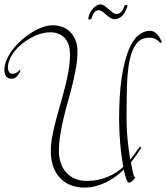

<svg xmlns="http://www.w3.org/2000/svg" viewBox="-20 -816 762 880"><path d="M627.9 -139.2Q621.1 -128.4 609.1 -110.8Q597.2 -93.3 580.1 -71.8Q583 -53.2 586.7 -36.4Q590.3 -19.5 595.2 -5.9H597.2Q599.1 -5.9 599.1 -3.9Q599.1 -1.5 596.4 2.7Q593.8 6.8 589.6 10.7Q585.4 14.6 580.3 17.8Q575.2 21 570.8 21Q564.9 21 559.1 5.1Q553.2 -10.7 546.9 -38.1Q529.8 -22 510 -7.1Q490.2 7.8 467.3 19Q444.3 30.3 418.7 37.1Q393.1 43.9 365.2 43.9Q338.9 43.9 311.8 35.4Q284.7 26.9 262.7 7.1Q240.7 -12.7 226.8 -44.9Q212.9 -77.1 212.9 -125Q212.9 -156.2 219.5 -191.2Q226.1 -226.1 235.8 -263.2Q245.6 -300.3 256.8 -338.9Q268.1 -377.4 277.8 -416Q287.6 -454.6 294.2 -492.4Q300.8 -530.3 300.8 -565.9Q300.8 -588.4 295.4 -607.2Q290 -626 278.8 -639.4Q267.6 -652.8 250.5 -660.4Q233.4 -668 210 -668Q189 -668 166.5 -661.4Q144 -654.8 122.6 -643.1Q101.1 -631.3 81.5 -615.7Q62 -600.1 47.6 -582Q33.2 -564 24.7 -544.2Q16.1 -524.4 16.1 -504.9Q16.1 -496.1 21 -487.1Q25.9 -478 38.1 -478Q46.9 -478 55.2 -482.4Q63.5 -486.8 68.8 -495.1L74.2 -492.2Q71.3 -486.3 67.6 -479.7Q64 -473.1 59.1 -467.5Q54.2 -461.9 47.6 -458.5Q41 -455.1 32.2 -455.1Q22.5 -455.1 16.4 -458.7Q10.3 -462.4 6.6 -468.3Q2.9 -474.1 1.5 -481.2Q0 -488.3 0 -495.1Q0 -518.1 10.5 -542.2Q21 -566.4 38.3 -589.1Q55.7 -611.8 78.4 -632.1Q101.1 -652.3 125.7 -667.5Q150.4 -682.6 175.3 -691.4Q200.2 -700.2 222.2 -700.2Q243.2 -700.2 263.7 -693.1Q284.2 -686 299.8 -671.4Q315.4 -656.7 325.2 -634Q335 -611.3 335 -580.1Q335 -544.9 328.6 -507.8Q322.3 -470.7 313 -432.4Q303.7 -394 292.5 -355Q281.2 -315.9 272 -276.6Q262.7 -237.3 256.3 -198.7Q250 -160.2 250 -123Q250 -95.2 258.1 -70.6Q266.1 -45.9 282.2 -27.1Q298.3 -8.3 322.3 2.4Q346.2 13.2 377.9 13.2Q405.8 13.2 429.9 8.1Q454.1 2.9 474.6 -5.9Q495.1 -14.6 512.7 -26.1Q530.3 -37.6 544.9 -50.8Q541 -73.2 537.4 -99.9Q533.7 -126.5 531.2 -154.8Q528.8 -183.1 527.3 -211.9Q525.9 -240.7 525.9 -268.1Q525.9 -382.8 537.8 -460.7Q549.8 -538.6 569.3 -586.2Q588.9 -633.8 614.3 -654.3Q639.6 -674.8 666 -674.8Q678.2 -674.8 687 -669.7Q695.8 -664.6 702.4 -656.7Q709 -648.9 713.6 -639.9Q718.3 -630.9 722.2 -623L715.8 -619.1Q706.1 -628.9 694.8 -636Q683.6 -643.1 665 -643.1Q625.5 -643.1 604.2 -614.5Q583 -585.9 573.2 -535.4Q563.5 -484.9 561.8 -415.3Q560.1 -345.7 560.1 -264.2Q560.1 -223.1 564.7 -176Q569.3 -128.9 577.1 -85Q591.3 -102.1 602.1 -117.7Q612.8 -133.3 621.1 -144ZM402.3 -739.7Q402.3 -733.9 398.2 -730Q394 -726.1 390.1 -726.1Q385.7 -726.1 384.3 -731.9Q387.7 -748.5 394.8 -760.7Q401.9 -772.9 409.9 -780.8Q418 -788.6 426 -792.2Q434.1 -795.9 439.5 -795.9Q449.2 -795.9 459 -789.1Q468.8 -782.2 478.3 -773.9Q487.8 -765.6 496.6 -758.8Q505.4 -752 513.2 -752Q521.5 -752 527.3 -755.4Q533.2 -758.8 537.6 -763.9Q542 -769 544.7 -775.1Q547.4 -781.2 549.3 -786.1V-787.1Q549.3 -789.6 552.2 -791.3Q555.2 -793 559.1 -793Q564.5 -793 564.5 -789.1Q559.6 -771.5 552.5 -759.5Q545.4 -747.6 537.4 -740.7Q529.3 -733.9 521.5 -731Q513.7 -728 507.3 -728Q495.6 -728 485.6 -734.4Q475.6 -740.7 466.6 -748.5Q457.5 -756.3 449.2 -762.7Q440.9 -769 433.1 -769Q420.4 -769 412.8 -759.8Q405.3 -750.5 402.3 -739.7Z"/></svg>

Font: Stalemate
Style: Regular
Weight: 400
Designer: Astigmatic (AOETI)
Foundry: Astigmatic (AOETI)
Version: Version 001.000